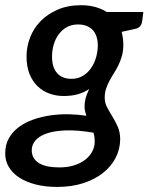

<svg xmlns="http://www.w3.org/2000/svg" viewBox="-50 -538 571 738"><path d="M314 6.5Q314 -12 309.5 -28Q246.5 -38.5 201.8 -36.8Q157 -35 128 -24.5Q99 -14 85.5 2.8Q72 19.5 72 39Q72 71.5 99 88.5Q126 105.5 178.5 105.5Q209 105.5 234 97.8Q259 90 276.8 76.5Q294.5 63 304.2 45Q314 27 314 6.5ZM224.5 -235Q249 -235 267.8 -246Q286.5 -257 299.2 -275Q312 -293 318.8 -315.8Q325.5 -338.5 326 -361.5Q326 -402 306 -423Q286 -444 250 -444Q225.5 -444 207 -433.8Q188.5 -423.5 175.8 -406.2Q163 -389 156.5 -366.8Q150 -344.5 150 -320.5Q150 -279.5 169.2 -257.2Q188.5 -235 224.5 -235ZM501 -492 496.5 -456.5Q493.5 -434.5 474 -428L417.5 -415.5Q420.5 -404 422.2 -391.8Q424 -379.5 424 -365.5Q424 -341.5 418.5 -322.5Q413 -303.5 405 -287.2Q397 -271 387.8 -256.5Q378.5 -242 370.8 -227.5Q363 -213 357.8 -197.2Q352.5 -181.5 352.5 -163Q352.5 -142.5 361.8 -125.2Q371 -108 382.2 -89.8Q393.5 -71.5 402.8 -50.5Q412 -29.5 412 -2Q411.5 35 394.8 68Q378 101 346.8 126Q315.5 151 270.8 165.8Q226 180.5 169.5 180.5Q124 180.5 87 171Q50 161.5 24 144.5Q-2 127.5 -16 104Q-30 80.5 -30 52Q-30 18.5 -15.8 -6.8Q-1.5 -32 22.5 -49.8Q46.5 -67.5 78 -78.5Q109.5 -89.5 144.2 -94.5Q179 -99.5 214.5 -98.8Q250 -98 282 -93Q279 -101.5 277 -110.5Q275 -119.5 275 -129.5Q275 -144.5 279.2 -160.8Q283.5 -177 293 -196Q274 -183 250.2 -176Q226.5 -169 194.5 -169Q165.5 -169 139.5 -178.5Q113.5 -188 94 -207Q74.5 -226 63.2 -254.5Q52 -283 52 -321.5Q52 -358 65.5 -393.5Q79 -429 105.8 -456.5Q132.5 -484 171.8 -501Q211 -518 262 -518Q290 -518 314.8 -511.5Q339.5 -505 360 -492Z"/></svg>

Font: Lato SemiBold
Style: Italic
Weight: 600
Italic angle: -7°
Designer: Lukasz Dziedzic with Adam Twardoch and Botio Nikoltchev
Foundry: tyPoland Lukasz Dziedzic
Version: Version 2.015; 2015-08-06; http://www.latofonts.com/